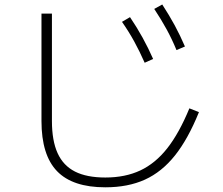

<svg xmlns="http://www.w3.org/2000/svg" viewBox="-20 -798 978 843"><path d="M162.1 -266.6V-738.3H208V-266.6Q208 -180.2 232.9 -125.5Q257.8 -70.8 309.3 -44.7Q360.8 -18.6 442.4 -18.6Q529.8 -18.6 595.9 -49.6Q662.1 -80.6 714.4 -147Q766.6 -213.4 811.5 -322.3L853.5 -305.7Q805.7 -187.5 748 -115.2Q690.4 -43 616.2 -9.3Q542 24.4 442.4 24.4Q298.8 24.4 230.5 -46.4Q162.1 -117.2 162.1 -266.6ZM515.6 -702.1 550.8 -722.7Q609.9 -635.7 652.3 -539.1L615.2 -522.5Q592.8 -573.2 569.3 -616Q545.9 -658.7 515.6 -702.1ZM657.2 -758.8 692.4 -778.3Q723.1 -731 747.1 -686.8Q771 -642.6 792 -593.8L754.9 -578.1Q735.4 -625.5 711.7 -668.9Q688 -712.4 657.2 -758.8Z"/></svg>

Font: Pretendard JP ExtraLight
Style: Regular
Weight: 200
Designer: Base glyphs from Inter by Rasmus Andersson; Hangeul glyphs from Noto Sans CJK(Source Han Sans) by Jang Soo-young and Kan
Foundry: Kil Hyung-jin
Version: Version 1.309